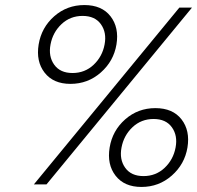

<svg xmlns="http://www.w3.org/2000/svg" viewBox="-20 -730 780 760"><path d="M441 -554Q430 -488 379 -443Q328 -398 259 -398Q191 -398 156.5 -442.5Q122 -487 133 -554Q144 -621 194.5 -665.5Q245 -710 314 -710Q383 -710 417.5 -665.5Q452 -621 441 -554ZM180 -554Q171 -507 194.5 -474Q218 -441 267 -441Q316 -441 350.5 -473.5Q385 -506 394 -554Q403 -601 379.5 -634Q356 -667 307 -667Q258 -667 223.5 -634.5Q189 -602 180 -554ZM722 -146Q711 -80 660 -35Q609 10 540 10Q472 10 437.5 -34.5Q403 -79 414 -146Q425 -213 475.5 -257.5Q526 -302 595 -302Q664 -302 698.5 -257.5Q733 -213 722 -146ZM461 -146Q452 -99 475.5 -66Q499 -33 548 -33Q597 -33 631.5 -65.5Q666 -98 675 -146Q684 -193 660.5 -226Q637 -259 588 -259Q539 -259 504.5 -226.5Q470 -194 461 -146ZM690 -700H740L164 0H114Z"/></svg>

Font: Renner* Light
Style: Light Italic
Weight: 300
Italic angle: -10°
Version: Version 003.000 ; ttfautohint (v0.97) -l 8 -r 50 -G 200 -x 1